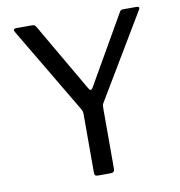

<svg xmlns="http://www.w3.org/2000/svg" viewBox="-82 -818 840 894"><g transform="rotate(-10 337.5 -371.0)"><path d="M624 -742Q631 -742 633.5 -738Q636 -734 632 -728L394 -330Q390 -324 389 -318Q388 -312 388 -297V-17Q388 0 369 0H309Q299 0 296 -4Q293 -8 293 -15V-293Q293 -303 291 -308Q289 -313 285 -320L44 -726Q40 -733 42.5 -737.5Q45 -742 55 -742H127Q136 -742 140 -739.5Q144 -737 148 -730L334 -410Q340 -399 345 -398.5Q350 -398 356 -408L541 -730Q545 -738 549 -740Q553 -742 562 -742H624Z"/></g></svg>

Font: Libre Franklin
Style: Regular
Weight: 400
Designer: Pablo Impallari, Rodrigo Fuenzalida, Nhung Nguyen
Foundry: Impallari Type
Version: Version 3.000